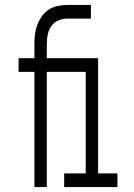

<svg xmlns="http://www.w3.org/2000/svg" viewBox="-20 -755 540 775"><path d="M119 0V-465H55V-520H119V-580Q119 -600 121.5 -619Q124 -638 131 -656Q138 -674 149.5 -690Q161 -706 177.5 -716.5Q194 -727 213 -731Q232 -735 251 -735H347V-680H251Q233 -680 215.5 -672.5Q198 -665 187.5 -650Q177 -635 173 -617Q169 -599 169 -580V-520H376V-55H454V0H239V-55H326V-465H169V0Z"/></svg>

Font: Iosevka SS18 Light
Style: Regular
Weight: 300
Monospace: yes
Designer: Belleve Invis
Foundry: Belleve Invis
Version: Version 25.1.1; ttfautohint (v1.8.4)